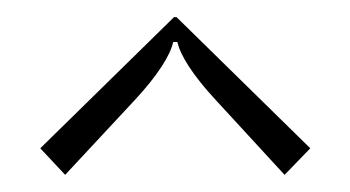

<svg xmlns="http://www.w3.org/2000/svg" viewBox="-20 -667 408 224"><path d="M27 -494 56 -463 137 -550C164 -579 179 -603 182 -618H187C190 -603 205 -579 232 -550L312 -463L342 -494L186 -647H183Z"/></svg>

Font: FoglihtenNo04
Style: Regular
Weight: 500
Designer: gluk (gluksza@wp.pl)
Foundry: gluk (gluksza@wp.pl)
Version: Version 0.70